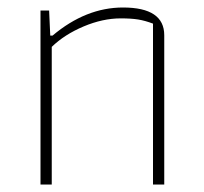

<svg xmlns="http://www.w3.org/2000/svg" viewBox="-20 -492 543 512"><path d="M88 -464H111L114 -397H120Q209 -472 308 -472Q418 -472 418 -398V0H388V-429Q367 -437 348.5 -440Q330 -443 302 -443Q254 -443 203 -421.5Q152 -400 118 -367V0H88Z"/></svg>

Font: Athiti ExtraLight
Style: Regular
Weight: 250
Version: Version 1.032